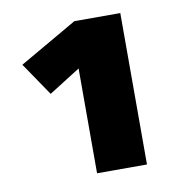

<svg xmlns="http://www.w3.org/2000/svg" viewBox="-60 -861 551 572"><g transform="rotate(-10 216.0 -575.0)"><path d="M340 -804H201L26 -703L94 -603L189 -663V-346H340Z"/></g></svg>

Font: Glow Sans SC Normal Heavy
Style: Regular
Weight: 900
Designer: Ryoko NISHIZUKA (kana, bopomofo & ideographs); Paul D. Hunt (Latin, Greek & Cyrillic); Sandoll Communications, Soo-young
Version: Version 0.93